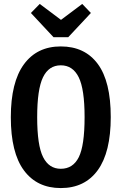

<svg xmlns="http://www.w3.org/2000/svg" viewBox="-20 -941 618 976"><path d="M543 -346Q543 -167 477 -76Q411 15 289 15Q168 15 101.5 -75Q35 -165 35 -345Q35 -523 101.5 -614Q168 -705 289 -705Q411 -705 477 -616Q543 -527 543 -346ZM169 -345Q169 -202 199 -142.5Q229 -83 289 -83Q351 -83 380.5 -142Q410 -201 410 -346Q410 -488 380 -548.5Q350 -609 289 -609Q228 -609 198.5 -548Q169 -487 169 -345ZM442 -875 327 -752H252L137 -875L182 -921L290 -840L398 -921Z"/></svg>

Font: Fira Sans Compressed Medium
Style: Regular
Weight: 500
Width: 1
Designer: bBox Type GmbH & Carrois Corporate GbR & Edenspiekermann AG
Foundry: bBox Type GmbH & Carrois Corporate GbR & Edenspiekermann AG
Version: Version 4.301